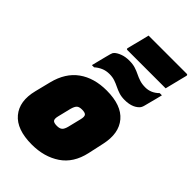

<svg xmlns="http://www.w3.org/2000/svg" viewBox="-299 -1116 1241 1241"><g transform="rotate(45 321.5 -496.0)"><path d="M346 -570Q481 -570 540 -500Q599 -430 573 -311L549 -201Q524 -88 443.5 -34Q363 20 250 20Q112 20 52.5 -51Q-7 -122 23 -241L50 -349Q78 -460 154.5 -515Q231 -570 346 -570ZM320 -370Q295 -370 283.5 -359.5Q272 -349 264 -320L242 -230Q235 -202 243 -191Q251 -180 280 -180Q305 -180 317 -191Q329 -202 336 -230L358 -320Q365 -348 357 -359Q349 -370 320 -370ZM508 -760Q560 -760 600 -800H620Q616 -782 609 -755.5Q602 -729 596 -706Q590 -683 588 -675Q585 -663 581 -655.5Q577 -648 572 -643Q554 -625 528.5 -616.5Q503 -608 471 -608Q441 -608 418 -615.5Q395 -623 375 -633Q355 -643 333 -650.5Q311 -658 284 -658Q252 -658 227 -647Q202 -636 182 -618H162Q167 -637 174 -665.5Q181 -694 187.5 -719Q194 -744 196 -751Q199 -762 201.5 -766.5Q204 -771 208 -775Q222 -789 249.5 -799.5Q277 -810 313 -810Q345 -810 368.5 -802.5Q392 -795 412 -785Q432 -775 455 -767.5Q478 -760 508 -760ZM286 -1012H634Q645 -1012 643 -1001Q638 -982 631 -953.5Q624 -925 617 -897Q610 -869 605 -849H256Q245 -849 248 -860Q253 -880 260 -908Q267 -936 274.5 -964.5Q282 -993 286 -1012Z"/></g></svg>

Font: Recursive Mn Lnr St XBk
Style: Italic
Weight: 1000
Italic angle: -15°
Monospace: yes
Version: Version 1.079;hotconv 1.0.112;makeotfexe 2.5.65598; ttfautoh